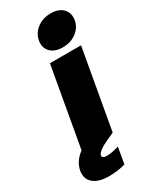

<svg xmlns="http://www.w3.org/2000/svg" viewBox="-333 -896 962 1187"><g transform="rotate(-30 148.0 -302.5)"><path d="M0 0 100 -564H322L222 0V1L176 22Q94 59 88 87Q86 96 94 102Q102 108 118 108Q155 108 206 92L186 208Q130 224 70 224Q-5 224 -42.5 192Q-80 160 -70 104Q-58 43 0 0ZM220 -609Q162 -609 132.5 -640Q103 -671 111 -718Q119 -766 159.5 -797.5Q200 -829 258 -829Q315 -829 344.5 -797.5Q374 -766 366 -718Q358 -671 317.5 -640Q277 -609 220 -609Z"/></g></svg>

Font: Poppins Black
Style: Italic
Weight: 900
Italic angle: -10°
Designer: Ninad Kale (Devanagari), Jonny Pinhorn (Latin)
Foundry: Indian Type Foundry
Version: Version 3.200;PS 1.000;hotconv 16.6.54;makeotf.lib2.5.65590